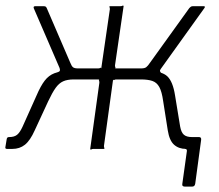

<svg xmlns="http://www.w3.org/2000/svg" viewBox="-27 -553 812 713"><path d="M660 140Q648 140 650 130L667 8Q668 0 660 0L671 -44H712Q721 -44 720 -34L698 129Q697 135 694 137.5Q691 140 686 140ZM-1 0Q-4 0 -6 -1.5Q-8 -3 -7 -7L-2 -37Q-1 -41 1 -42.5Q3 -44 7 -44Q26 -44 36.5 -52.5Q47 -61 57 -83L109 -199Q124 -234 139 -253.5Q154 -273 175 -281Q196 -289 231 -290L232 -299H338Q343 -299 345.5 -301Q348 -303 349 -299L381 -519Q381 -524 379.5 -527Q378 -530 382 -530H420Q426 -530 428.5 -532Q431 -534 432 -530L400 -310Q400 -306 401.5 -302.5Q403 -299 399 -299H516L521 -290Q574 -289 594.5 -269.5Q615 -250 623 -199L642 -83Q646 -61 656 -52.5Q666 -44 686 -44Q694 -44 692 -37L688 -7Q688 -3 685.5 -1.5Q683 0 680 0H664Q637 0 619.5 -15.5Q602 -31 596 -69L579 -177Q574 -213 564.5 -230Q555 -247 538.5 -252.5Q522 -258 496 -258H405Q400 -258 397 -256Q394 -254 393 -258L359 -11Q359 -7 360.5 -3.5Q362 0 358 0H319Q315 0 312 2Q309 4 308 0L342 -246Q342 -252 340.5 -255Q339 -258 343 -258H247Q223 -258 207.5 -251Q192 -244 179.5 -226.5Q167 -209 152 -177L102 -69Q85 -31 65.5 -15.5Q46 0 19 0ZM260 -280 187 -285Q195 -287 195.5 -291.5Q196 -296 194 -301L99 -521Q95 -530 104 -530H134Q140 -530 142.5 -528.5Q145 -527 147 -522L234 -320Q239 -307 244.5 -303Q250 -299 262 -299ZM497 -280 498 -299Q510 -299 516 -303.5Q522 -308 530 -320L676 -523Q678 -525 681 -527.5Q684 -530 689 -530H729Q737 -530 732 -523L570 -297Q566 -292 567.5 -288Q569 -284 573 -281Z"/></svg>

Font: Libre Franklin ExtraLight
Style: Italic
Weight: 250
Italic angle: -8°
Designer: Pablo Impallari, Rodrigo Fuenzalida, Nhung Nguyen
Foundry: Impallari Type
Version: Version 3.000